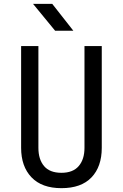

<svg xmlns="http://www.w3.org/2000/svg" viewBox="-20 -970 640 1000"><path d="M300 10Q198 10 144 -46.5Q90 -103 90 -200V-730H180V-200Q180 -140 209.5 -105Q239 -70 300 -70Q360 -70 390 -105Q420 -140 420 -200V-730H510V-200Q510 -102 456.5 -46Q403 10 300 10ZM267 -810 152 -950H252L362 -810Z"/></svg>

Font: NKDuy Mono
Style: Regular
Weight: 400
Monospace: yes
Designer: NKDuy
Foundry: NKDuy
Version: Version 2.251; ttfautohint (v1.8.4.7-5d5b)